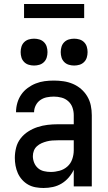

<svg xmlns="http://www.w3.org/2000/svg" viewBox="-20 -930 540 958"><path d="M197 8Q178 8 158 4.5Q138 1 121 -8.5Q104 -18 90.5 -33Q77 -48 69 -66Q61 -84 57.5 -103.5Q54 -123 54 -142Q54 -168 60.5 -193.5Q67 -219 83 -239.5Q99 -260 121 -274Q143 -288 167.5 -296Q192 -304 217.5 -307Q243 -310 269 -310H348V-355Q348 -375 341.5 -393.5Q335 -412 320.5 -425Q306 -438 287 -443Q268 -448 249 -448Q231 -448 213.5 -444.5Q196 -441 181.5 -431Q167 -421 158.5 -404.5Q150 -388 150 -370H60V-371Q60 -394 66.5 -416.5Q73 -439 86 -458Q99 -477 118 -491Q137 -505 158.5 -513.5Q180 -522 202.5 -525Q225 -528 249 -528Q273 -528 297 -524.5Q321 -521 343.5 -511.5Q366 -502 384.5 -486Q403 -470 415.5 -449Q428 -428 433 -404Q438 -380 438 -355V0H348V-83Q338 -62 322.5 -44Q307 -26 287 -14Q267 -2 244 3Q221 8 197 8ZM233 -72Q255 -72 277 -78Q299 -84 316 -99Q333 -114 340.5 -136Q348 -158 348 -180V-230H269Q255 -230 241 -229Q227 -228 213.5 -224.5Q200 -221 187.5 -215.5Q175 -210 164.5 -200.5Q154 -191 149 -178Q144 -165 144 -151Q144 -134 150.5 -118Q157 -102 169.5 -91Q182 -80 199 -76Q216 -72 233 -72ZM350 -603Q336 -603 323 -607Q310 -611 300.5 -620.5Q291 -630 287 -643Q283 -656 283 -670Q283 -684 287 -697Q291 -710 300.5 -719.5Q310 -729 323 -733Q336 -737 350 -737Q364 -737 377 -733Q390 -729 399.5 -719.5Q409 -710 413 -697Q417 -684 417 -670Q417 -656 413 -643Q409 -630 399.5 -620.5Q390 -611 377 -607Q364 -603 350 -603ZM150 -603Q136 -603 123 -607Q110 -611 100.5 -620.5Q91 -630 87 -643Q83 -656 83 -670Q83 -684 87 -697Q91 -710 100.5 -719.5Q110 -729 123 -733Q136 -737 150 -737Q164 -737 177 -733Q190 -729 199.5 -719.5Q209 -710 213 -697Q217 -684 217 -670Q217 -656 213 -643Q209 -630 199.5 -620.5Q190 -611 177 -607Q164 -603 150 -603ZM100 -840V-910H400V-840Z"/></svg>

Font: Iosevka Curly Medium
Style: Regular
Weight: 500
Monospace: yes
Designer: Belleve Invis
Foundry: Belleve Invis
Version: Version 22.1.2; ttfautohint (v1.8.4)